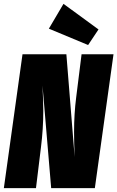

<svg xmlns="http://www.w3.org/2000/svg" viewBox="-29 -978 610 998"><path d="M464 0H237L192 -533Q196 -447 196 -401Q196 -308 184 -213L158 0H-9L88 -696H316L359 -162Q356 -233 356 -292Q356 -386 367 -472L395 -696H561ZM301 -958 483 -825 429 -744 225 -829Z"/></svg>

Font: Fira Sans Extra Condensed Black
Style: Italic
Weight: 900
Width: 3
Italic angle: -8°
Designer: Carrois Corporate & Edenspiekermann AG
Foundry: Carrois Corporate GbR & Edenspiekermann AG
Version: Version 4.203